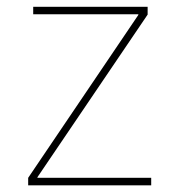

<svg xmlns="http://www.w3.org/2000/svg" viewBox="-20 -556 538 576"><path d="M64.5 0V-22.5L395 -511.2V-513.2H79.6V-535.6H422.9V-512.2L92.3 -24.4V-22.5H433.6V0Z"/></svg>

Font: Inter 20pt Thin
Style: Regular
Weight: 250
Version: Version 4.001;git-66647c0bb